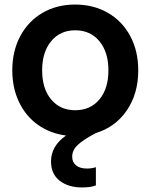

<svg xmlns="http://www.w3.org/2000/svg" viewBox="-20 -584 661 843"><path d="M456 -275Q456 -355 416.5 -403Q377 -451 310 -451Q244 -451 204.5 -403Q165 -355 165 -275Q165 -195 204.5 -147.5Q244 -100 310 -100Q377 -100 416.5 -147.5Q456 -195 456 -275ZM310 -564Q391 -564 454 -527.5Q517 -491 552 -425.5Q587 -360 587 -275Q587 -173 537 -99.5Q487 -26 401 0Q343 31 320 53.5Q297 76 297 104Q297 128 314 142Q331 156 362 156Q383 156 401 150V230Q379 239 340 239Q280 239 242 209.5Q204 180 204 125Q204 57 270 11Q200 2 146.5 -36Q93 -74 63.5 -136Q34 -198 34 -275Q34 -360 69 -425.5Q104 -491 166.5 -527.5Q229 -564 310 -564Z"/></svg>

Font: Application Semibold
Style: Regular
Weight: 600
Designer: Wei Huang
Foundry: Wei Huang
Version: Version 0.012